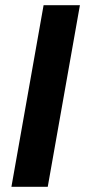

<svg xmlns="http://www.w3.org/2000/svg" viewBox="-20 -720 328 740"><path d="M24 0 148 -700H288L164 0Z"/></svg>

Font: DM Sans ExtraBold
Style: Italic
Weight: 800
Italic angle: -10°
Designer: Colophon Foundry, Jonny Pinhorn
Foundry: Colophon Foundry
Version: Version 4.004;gftools[0.9.30]